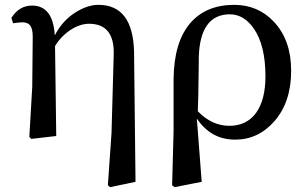

<svg xmlns="http://www.w3.org/2000/svg" viewBox="-20 -561 1263 792"><path d="M539 189 533 -347C530 -476 481 -541 386 -541C355 -541 323 -530 290 -509C254 -486 226 -454 206 -415C201 -497 170 -538 112 -538C77 -538 48 -521 27 -487L34 -465C37 -465 41 -466 48 -467C59 -468 67 -469 71 -469C103 -469 115 -452 115 -409L113 -203L101 4L109 12L212 0L207 -371C239 -424 296 -463 347 -463C418 -463 452 -420 449 -334L440 -12L425 203L434 211Z M812 189 792 -72C831 -14 883 15 950 15C1013 15 1067 -10 1111 -60C1158 -113 1181 -183 1181 -269C1181 -354 1157 -421 1110 -471C1066 -518 1011 -541 946 -541C869 -541 809 -516 766 -467C720 -414 697 -337 696 -234V-19L690 203L700 211ZM796 -102C797 -125 799 -193 800 -306C800 -320 800 -326 800 -325C803 -440 845 -502 928 -502C967 -502 1000 -482 1027 -443C1059 -397 1075 -331 1075 -246C1075 -117 1022 -42 926 -42C878 -42 835 -62 796 -102Z"/></svg>

Font: AllPunType SemiBold
Style: Regular
Weight: 600
Version: 1.0